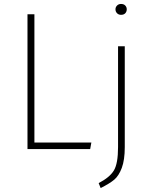

<svg xmlns="http://www.w3.org/2000/svg" viewBox="-20 -754 765 971"><path d="M592 -734Q606 -734 613.5 -726Q621 -718 621 -707Q621 -695 613.5 -687Q606 -679 592 -679Q580 -679 572 -687Q564 -695 564 -707Q564 -718 572 -726Q580 -734 592 -734ZM154 -682V-33H442L436 0H119V-682ZM611 -520V-10Q611 55 596 95Q581 135 558 154.5Q535 174 489 197L479 172Q535 143 556 108Q577 73 577 -10V-520Z"/></svg>

Font: Fira Sans UltraLight
Style: Regular
Weight: 200
Designer: Carrois Corporate & Edenspiekermann AG
Foundry: Carrois Corporate GbR & Edenspiekermann AG
Version: Version 4.106;PS 004.106;hotconv 1.0.70;makeotf.lib2.5.58329